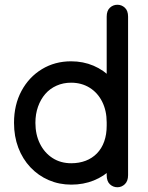

<svg xmlns="http://www.w3.org/2000/svg" viewBox="-20 -766 624 808"><path d="M519 -696Q519 -721 505.5 -733.5Q492 -746 474 -746Q456 -746 442.5 -733.5Q429 -721 429 -696Q429 -674 429 -655.5Q429 -637 429 -619.5Q429 -602 429 -584Q429 -545 429 -515Q429 -485 429 -457.5Q429 -430 429 -399Q429 -368 429 -329Q429 -290 429 -237Q429 -200 418.5 -170.5Q408 -141 388 -120.5Q368 -100 340.5 -89.5Q313 -79 280 -79Q235 -79 201 -101Q167 -123 148 -161.5Q129 -200 129 -249Q129 -286 140 -317Q151 -348 170.5 -370.5Q190 -393 218 -405.5Q246 -418 279 -418Q323 -418 357 -397Q391 -376 410 -338Q429 -300 429 -251Q429 -236 429 -211.5Q429 -187 429 -163.5Q429 -140 429 -129Q429 -107 429 -82.5Q429 -58 429 -29Q429 -3 442.5 9.5Q456 22 474 22Q492 22 505.5 9Q519 -4 519 -29Q519 -56 519 -79Q519 -102 519 -129Q519 -155 519 -186Q519 -217 519 -251Q519 -308 500.5 -355Q482 -402 449.5 -436.5Q417 -471 373.5 -489.5Q330 -508 279 -508Q211 -508 156.5 -475Q102 -442 70.5 -383.5Q39 -325 39 -249Q39 -192 57 -144.5Q75 -97 108 -62Q141 -27 185 -8Q229 11 280 11Q331 11 374.5 -6.5Q418 -24 450.5 -56.5Q483 -89 501 -134.5Q519 -180 519 -237Q519 -294 519 -334.5Q519 -375 519 -410.5Q519 -446 519 -486.5Q519 -527 519 -584Q519 -609 519 -626Q519 -643 519 -659Q519 -675 519 -696Z"/></svg>

Font: Tilt Neon
Style: Regular
Weight: 400
Designer: Andy Clymer
Foundry: Andy Clymer
Version: Version 1.000